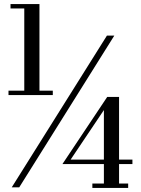

<svg xmlns="http://www.w3.org/2000/svg" viewBox="-20 -826 696 949"><path d="M22 -378V-356H241V-378H175V-806H32V-784H100V-378ZM508.5 -650 38 100H75L545 -650ZM613.5 81H568.5V-15H634.5V-37H568.5V-347H510L288.5 -15H493.5V81H436.5V103H613.5ZM329 -37 493.5 -282V-37Z"/></svg>

Font: Bodoni* 06pt Medium
Style: Regular
Weight: 500
Version: Version 2.3